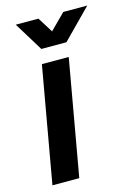

<svg xmlns="http://www.w3.org/2000/svg" viewBox="-112 -783 594 843"><g transform="rotate(-15 185.5 -361.5)"><path d="M19 0 112 -526H234L141 0ZM371 -723 241 -591H127L46 -723H149L214 -619H158L262 -723Z"/></g></svg>

Font: Archivo SemiBold SemiBold
Style: Italic
Weight: 600
Italic angle: -10°
Version: Version 2.001